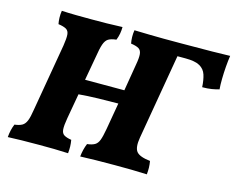

<svg xmlns="http://www.w3.org/2000/svg" viewBox="-96 -820 1179 963"><g transform="rotate(15 493.5 -338.0)"><path d="M15 3Q18 -35 31 -66Q56 -69 70 -77Q84 -85 92 -104.5Q100 -124 106 -164L166 -513Q172 -551 170.5 -570.5Q169 -590 155.5 -598Q142 -606 114 -610Q111 -625 110.5 -643Q110 -661 113 -679Q148 -677 186.5 -676.5Q225 -676 269 -676Q306 -676 346.5 -676.5Q387 -677 428 -679Q428 -662 425 -645Q422 -628 415 -610Q388 -607 374 -598.5Q360 -590 352 -567Q344 -544 337 -498L315 -375H519L542 -513Q549 -551 547 -570.5Q545 -590 532 -598Q519 -606 491 -610Q488 -625 487.5 -643Q487 -661 490 -679Q534 -678 569.5 -677Q605 -676 643 -676Q681 -676 735 -676Q837 -676 894 -677Q951 -678 987 -679Q983 -653 980.5 -621Q978 -589 977.5 -557.5Q977 -526 979 -503Q962 -498 941 -494.5Q920 -491 892 -491Q890 -528 881.5 -554.5Q873 -581 848.5 -595Q824 -609 774 -609H732L656 -166Q647 -113 663.5 -92.5Q680 -72 735 -66Q738 -49 738.5 -32.5Q739 -16 737 3Q692 1 654.5 0.5Q617 0 570 0Q462 0 391 3Q395 -35 408 -66Q433 -69 447 -77Q461 -85 468.5 -104.5Q476 -124 483 -164L507 -303Q458 -303 402 -301.5Q346 -300 302 -296L279 -166Q272 -126 273.5 -106Q275 -86 288 -78Q301 -70 326 -66Q329 -49 329.5 -32.5Q330 -16 328 3Q289 1 254.5 0.5Q220 0 176 0Q79 0 15 3Z"/></g></svg>

Font: Vollkorn ExtraBold
Style: Italic
Weight: 800
Italic angle: -11°
Designer: Friedrich Althausen
Foundry: Friedrich Althausen
Version: Version 5.000; ttfautohint (v1.8.3)